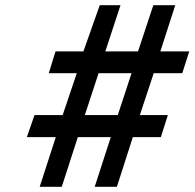

<svg xmlns="http://www.w3.org/2000/svg" viewBox="-20 -720 750 740"><path d="M133 0 195 -191.5H83.5L113 -276.5H221.5L276 -438H168L194 -522H301.5L364.5 -700H444.5L386 -522H512L571 -700H655.5L598 -522H709.5L682.5 -438H572.5L519 -276.5H627L600 -191.5H492L430.5 0H345L407 -191.5H280L218 0ZM307 -276.5H434L487 -438H360Z"/></svg>

Font: Overpass Medium
Style: Italic
Weight: 500
Italic angle: -10°
Designer: Delve Withrington, Dave Bailey, Thomas Jockin
Foundry: Delve Fonts LLC
Version: Version 4.000